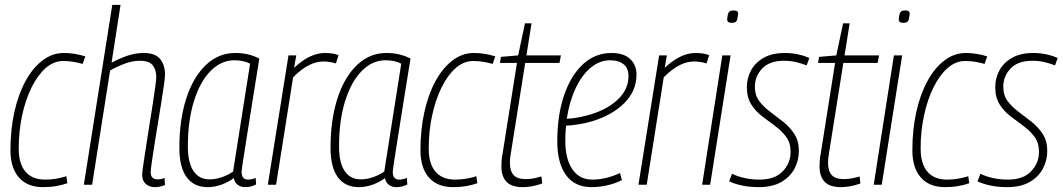

<svg xmlns="http://www.w3.org/2000/svg" viewBox="-20 -760 4373 790"><path d="M157 10Q93 10 58 -29.5Q23 -69 23 -142Q23 -226 39 -298.5Q55 -371 84.5 -425.5Q114 -480 154.5 -511Q195 -542 243 -542Q286 -542 331 -528L320 -497Q299 -503 280 -506Q261 -509 240 -509Q201 -509 168 -480Q135 -451 110 -400.5Q85 -350 71 -285Q57 -220 57 -149Q57 -86 85 -53.5Q113 -21 165 -21Q191 -21 213 -25Q235 -29 253 -35L257 -6Q237 1 212 5.5Q187 10 157 10Z M600 -51Q600 -22 629 -22Q635 -22 641.5 -23Q648 -24 657 -28L659 1Q648 6 637.5 8Q627 10 617 10Q595 10 580 -3Q565 -16 565 -41Q565 -51 569.5 -81.5Q574 -112 580.5 -154.5Q587 -197 594.5 -243.5Q602 -290 608.5 -332Q615 -374 619 -404Q623 -434 623 -444Q623 -472 608.5 -491Q594 -510 555 -510Q526 -510 494.5 -498.5Q463 -487 433 -470L359 0H325L442 -740H476L439 -502Q470 -519 503.5 -530.5Q537 -542 572 -542Q618 -542 638.5 -517.5Q659 -493 659 -453Q659 -444 655 -413.5Q651 -383 644 -340.5Q637 -298 629.5 -251Q622 -204 615 -161.5Q608 -119 604 -89Q600 -59 600 -51Z M989 10Q970 10 957.5 0Q945 -10 942 -27Q920 -11 892 -0.5Q864 10 834 10Q778 10 748 -31Q718 -72 718 -152Q718 -267 746.5 -355Q775 -443 827 -492.5Q879 -542 948 -542Q1003 -542 1047 -519Q1028 -401 1015 -320Q1002 -239 994 -187.5Q986 -136 981.5 -107.5Q977 -79 975.5 -67.5Q974 -56 974 -53Q974 -21 1001 -21Q1015 -21 1032 -28L1034 -1Q1013 10 989 10ZM939 -54 1009 -498Q983 -512 944 -512Q890 -512 846.5 -468Q803 -424 778 -344Q753 -264 753 -157Q753 -91 776 -56.5Q799 -22 842 -22Q867 -22 893 -31Q919 -40 939 -54Z M1199 -532 1190 -481Q1255 -542 1317 -542Q1350 -542 1373 -533L1362 -499Q1337 -507 1310 -507Q1282 -507 1251.5 -492Q1221 -477 1186 -442L1116 0H1082L1167 -532Z M1611 10Q1592 10 1579.5 0Q1567 -10 1564 -27Q1542 -11 1514 -0.5Q1486 10 1456 10Q1400 10 1370 -31Q1340 -72 1340 -152Q1340 -267 1368.5 -355Q1397 -443 1449 -492.5Q1501 -542 1570 -542Q1625 -542 1669 -519Q1650 -401 1637 -320Q1624 -239 1616 -187.5Q1608 -136 1603.5 -107.5Q1599 -79 1597.5 -67.5Q1596 -56 1596 -53Q1596 -21 1623 -21Q1637 -21 1654 -28L1656 -1Q1635 10 1611 10ZM1561 -54 1631 -498Q1605 -512 1566 -512Q1512 -512 1468.5 -468Q1425 -424 1400 -344Q1375 -264 1375 -157Q1375 -91 1398 -56.5Q1421 -22 1464 -22Q1489 -22 1515 -31Q1541 -40 1561 -54Z M1844 10Q1780 10 1745 -29.5Q1710 -69 1710 -142Q1710 -226 1726 -298.5Q1742 -371 1771.5 -425.5Q1801 -480 1841.5 -511Q1882 -542 1930 -542Q1973 -542 2018 -528L2007 -497Q1986 -503 1967 -506Q1948 -509 1927 -509Q1888 -509 1855 -480Q1822 -451 1797 -400.5Q1772 -350 1758 -285Q1744 -220 1744 -149Q1744 -86 1772 -53.5Q1800 -21 1852 -21Q1878 -21 1900 -25Q1922 -29 1940 -35L1944 -6Q1924 1 1899 5.5Q1874 10 1844 10Z M2208 -34 2211 -5Q2189 3 2168.5 6.5Q2148 10 2131 10Q2085 10 2064 -12Q2043 -34 2043 -76Q2043 -87 2044 -100.5Q2045 -114 2048 -128L2107 -501H2037L2041 -526L2112 -532L2140 -664H2167L2146 -532H2288L2282 -501H2141L2082 -130Q2080 -118 2079 -108.5Q2078 -99 2078 -90Q2078 -57 2093 -40Q2108 -23 2144 -23Q2159 -23 2175 -26Q2191 -29 2208 -34Z M2539 -19Q2512 -5 2478.5 2.5Q2445 10 2414 10Q2345 10 2309 -39.5Q2273 -89 2273 -178Q2273 -286 2301 -368Q2329 -450 2379 -496Q2429 -542 2496 -542Q2546 -542 2572.5 -517.5Q2599 -493 2599 -453Q2599 -386 2549 -336Q2499 -286 2416 -261Q2389 -253 2361.5 -248.5Q2334 -244 2309 -243Q2306 -213 2306 -181Q2306 -106 2335 -63.5Q2364 -21 2417 -21Q2473 -21 2531 -48ZM2490 -512Q2447 -512 2410.5 -481.5Q2374 -451 2348.5 -397Q2323 -343 2312 -271Q2361 -274 2413 -290Q2483 -312 2524.5 -353Q2566 -394 2566 -446Q2566 -479 2546 -495.5Q2526 -512 2490 -512Z M2724 -532 2715 -481Q2780 -542 2842 -542Q2875 -542 2898 -533L2887 -499Q2862 -507 2835 -507Q2807 -507 2776.5 -492Q2746 -477 2711 -442L2641 0H2607L2692 -532Z M3000 -717Q3018 -717 3017 -703Q3015 -681 3010.5 -673.5Q3006 -666 2990 -666Q2982 -666 2977 -669Q2972 -672 2972 -681Q2974 -703 2979 -710Q2984 -717 3000 -717ZM2869 0 2952 -532H2986L2902 0Z M2980 -14 2992 -45Q3014 -34 3043.5 -27.5Q3073 -21 3105 -21Q3168 -21 3200.5 -55Q3233 -89 3233 -135Q3233 -172 3215 -196.5Q3197 -221 3170 -241Q3143 -261 3116 -281.5Q3089 -302 3071 -330.5Q3053 -359 3053 -402Q3053 -437 3069.5 -469Q3086 -501 3121 -521.5Q3156 -542 3210 -542Q3238 -542 3265 -536Q3292 -530 3310 -521L3299 -491Q3279 -499 3255.5 -504.5Q3232 -510 3206 -510Q3146 -510 3116 -478Q3086 -446 3086 -403Q3086 -368 3104 -344Q3122 -320 3149 -300Q3176 -280 3203 -258.5Q3230 -237 3248.5 -208.5Q3267 -180 3267 -139Q3267 -100 3249 -66Q3231 -32 3194.5 -11Q3158 10 3101 10Q3065 10 3034 3.5Q3003 -3 2980 -14Z M3517 -34 3520 -5Q3498 3 3477.5 6.5Q3457 10 3440 10Q3394 10 3373 -12Q3352 -34 3352 -76Q3352 -87 3353 -100.5Q3354 -114 3357 -128L3416 -501H3346L3350 -526L3421 -532L3449 -664H3476L3455 -532H3597L3591 -501H3450L3391 -130Q3389 -118 3388 -108.5Q3387 -99 3387 -90Q3387 -57 3402 -40Q3417 -23 3453 -23Q3468 -23 3484 -26Q3500 -29 3517 -34Z M3706 -717Q3724 -717 3723 -703Q3721 -681 3716.5 -673.5Q3712 -666 3696 -666Q3688 -666 3683 -669Q3678 -672 3678 -681Q3680 -703 3685 -710Q3690 -717 3706 -717ZM3575 0 3658 -532H3692L3608 0Z M3868 10Q3804 10 3769 -29.5Q3734 -69 3734 -142Q3734 -226 3750 -298.5Q3766 -371 3795.5 -425.5Q3825 -480 3865.5 -511Q3906 -542 3954 -542Q3997 -542 4042 -528L4031 -497Q4010 -503 3991 -506Q3972 -509 3951 -509Q3912 -509 3879 -480Q3846 -451 3821 -400.5Q3796 -350 3782 -285Q3768 -220 3768 -149Q3768 -86 3796 -53.5Q3824 -21 3876 -21Q3902 -21 3924 -25Q3946 -29 3964 -35L3968 -6Q3948 1 3923 5.5Q3898 10 3868 10Z M4002 -14 4014 -45Q4036 -34 4065.5 -27.5Q4095 -21 4127 -21Q4190 -21 4222.5 -55Q4255 -89 4255 -135Q4255 -172 4237 -196.5Q4219 -221 4192 -241Q4165 -261 4138 -281.5Q4111 -302 4093 -330.5Q4075 -359 4075 -402Q4075 -437 4091.5 -469Q4108 -501 4143 -521.5Q4178 -542 4232 -542Q4260 -542 4287 -536Q4314 -530 4332 -521L4321 -491Q4301 -499 4277.5 -504.5Q4254 -510 4228 -510Q4168 -510 4138 -478Q4108 -446 4108 -403Q4108 -368 4126 -344Q4144 -320 4171 -300Q4198 -280 4225 -258.5Q4252 -237 4270.5 -208.5Q4289 -180 4289 -139Q4289 -100 4271 -66Q4253 -32 4216.5 -11Q4180 10 4123 10Q4087 10 4056 3.5Q4025 -3 4002 -14Z"/></svg>

Font: Georama SemiCondensed ExtraLight
Style: Italic
Weight: 200
Width: 4
Italic angle: -9°
Designer: Jean-Baptiste Levee
Foundry: Production Type
Version: Version 1.000